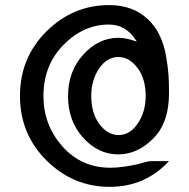

<svg xmlns="http://www.w3.org/2000/svg" viewBox="-20 -723 740 751"><path d="M58.1 -348.1Q58.1 -497.1 161.6 -600.1Q265.1 -703.1 407.2 -703.1Q499 -703.1 557.1 -648.9Q585.9 -623 604 -585.4Q622.1 -547.9 629.6 -503.4Q637.2 -459 639.2 -429Q641.1 -398.9 641.1 -357.9Q641.1 -242.7 579.1 -180.9Q517.1 -119.1 442.9 -119.1Q363.8 -119.1 304.9 -184.6Q246.1 -250 246.1 -346.9Q246.1 -443.8 305.7 -509.5Q365.2 -575.2 443.8 -575.2Q473.6 -575.2 515.1 -560.1Q475.1 -627 405.8 -627Q306.6 -627 228.3 -547.4Q149.9 -467.8 149.9 -347.2Q149.9 -234.4 223.9 -150.6Q297.9 -66.9 412.1 -66.9Q437 -66.9 465.1 -71Q493.2 -75.2 511 -79.1Q528.8 -83 543.9 -87.9L560.1 -91.8Q564.9 -92.8 589.8 -92.8H641.1Q546.9 8.3 408.2 7.8Q266.1 7.8 162.1 -95.2Q58.1 -198.2 58.1 -348.1ZM336.9 -348.1Q336.9 -280.3 368.9 -237.5Q400.9 -194.8 443.8 -194.8Q488.8 -194.8 519.3 -240.5Q549.8 -286.1 549.8 -347.2Q549.8 -415 517.8 -457.5Q485.8 -500 442.9 -500Q397.9 -500 367.4 -454.6Q336.9 -409.2 336.9 -348.1Z"/></svg>

Font: CMU Bright
Style: SemiBold
Weight: 600
Version: Version 0.7.0